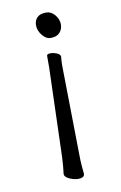

<svg xmlns="http://www.w3.org/2000/svg" viewBox="-83 -559 516 817"><g transform="rotate(-10 175.0 -150.5)"><path d="M229 -451Q229 -430 216 -415.5Q203 -401 176 -401Q157 -401 140.5 -421.5Q124 -442 124 -465Q124 -485 136.5 -498Q149 -511 176 -511Q197 -511 213 -492Q229 -473 229 -451ZM215 193Q215 202 207.5 206Q200 210 189 210Q171 210 150.5 201Q130 192 130 179V178Q132 162 133.5 145.5Q135 129 136 107L148 -279V-329Q148 -337 164 -337Q177 -337 191.5 -331Q206 -325 206 -315V-314Q205 -307 204.5 -296Q204 -285 204 -275L210 112Q210 133 212 159Q214 185 215 191Z"/></g></svg>

Font: Klee One SemiBold
Style: Regular
Weight: 600
Designer: Fontworks Inc.
Foundry: Fontworks Inc.
Version: Version 1.00;January 12, 2022;FontCreator 13.0.0.2683 64-bit